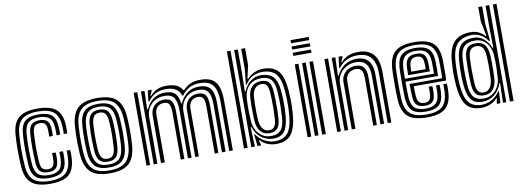

<svg xmlns="http://www.w3.org/2000/svg" viewBox="-62 -1174 4238 1558"><g transform="rotate(-10 2057.0 -395.0)"><path d="M251.8 10Q143.8 10 94.9 -31.5Q46 -73 39.8 -168Q37.5 -203.8 36.2 -236.2Q35 -268.8 35 -300Q35 -331.2 36.1 -363.2Q37.2 -395.2 39.8 -430Q46.5 -526.5 95.2 -568.2Q144 -610 249.8 -610Q355.5 -610 403.4 -569.6Q451.2 -529.2 455.8 -436Q456.2 -422.8 456.1 -405Q456 -387.2 454.8 -369.2H426.8Q427.2 -377.2 427.1 -394.6Q427 -412 425.8 -434.8Q421.8 -515.8 381 -550.9Q340.2 -586 249.8 -586Q159.5 -586 117.5 -549.4Q75.5 -512.8 69.8 -428.5Q67.2 -393.5 66.1 -361.5Q65 -329.5 65 -298.5Q65 -267.5 66.2 -235.9Q67.5 -204.2 69.8 -169.8Q75 -87.2 116.8 -50.6Q158.5 -14 251.8 -14Q341.2 -14 381.5 -50.1Q421.8 -86.2 425.8 -169.2Q427 -193 426.5 -209.5Q426 -226 424.8 -233H454.5Q456.2 -227.5 456.5 -208Q456.8 -188.5 455.8 -168Q451.2 -72.5 403.9 -31.2Q356.5 10 251.8 10ZM251.8 -38Q171.2 -38 137.6 -70.6Q104 -103.2 99.8 -171.8Q97.5 -207.2 96.4 -239.1Q95.2 -271 95.1 -301.2Q95 -331.5 96.1 -362.1Q97.2 -392.8 99.5 -425.8Q104.8 -503.2 142.2 -532.6Q179.8 -562 249.8 -562Q321.5 -562 357 -533.5Q392.5 -505 395.8 -434Q396.8 -413.8 396.9 -396.6Q397 -379.5 396.2 -369.2H366.8Q367.2 -378 367.1 -393.9Q367 -409.8 365.8 -433.2Q363 -494 333 -516Q303 -538 249.8 -538Q191.8 -538 162.8 -512.5Q133.8 -487 129.5 -423.8Q127.2 -390.5 126.1 -359.5Q125 -328.5 125.1 -298.2Q125.2 -268 126.4 -237.4Q127.5 -206.8 129.5 -174.5Q133.5 -114.2 161.6 -88.1Q189.8 -62 251.8 -62Q305.2 -62 334 -85.2Q362.8 -108.5 365.8 -170.5Q366.8 -190 366.6 -206.4Q366.5 -222.8 365.2 -233H395Q396.2 -224.5 396.5 -207Q396.8 -189.5 395.8 -169.8Q392.5 -99.5 359 -68.8Q325.5 -38 251.8 -38ZM251.8 -86Q205.5 -86 184 -106.9Q162.5 -127.8 159.5 -175.8Q157.2 -210.8 156.1 -241.8Q155 -272.8 155 -301.9Q155 -331 156.1 -360.4Q157.2 -389.8 159.5 -421.8Q163 -471.2 184 -492.6Q205 -514 249.8 -514Q290 -514 311.9 -496.2Q333.8 -478.5 336 -430Q336.8 -414.8 337 -396.5Q337.2 -378.2 336 -369.2H305.8Q307 -378.2 306.9 -395.6Q306.8 -413 306 -429Q304.5 -461 291.6 -475.5Q278.8 -490 249.8 -490Q219.5 -490 205.8 -473.2Q192 -456.5 189.5 -420.8Q187.2 -387.8 186.1 -358.1Q185 -328.5 185 -299.8Q185 -271 186.1 -241Q187.2 -211 189.5 -177.5Q191.8 -141.2 206.2 -125.6Q220.8 -110 251.8 -110Q279 -110 291.6 -125.1Q304.2 -140.2 306 -175Q306.5 -186.8 306.6 -203.6Q306.8 -220.5 305.8 -233H335.5Q336.5 -224 336.6 -206.1Q336.8 -188.2 336 -173.8Q333.8 -126.8 314 -106.4Q294.2 -86 251.8 -86Z M742 10Q628 10 580 -38.6Q532 -87.2 526 -191Q523.8 -231.5 522.9 -266.4Q522 -301.2 522.9 -335.9Q523.8 -370.5 526 -410Q532.5 -517 582.6 -563.5Q632.8 -610 742 -610Q852.8 -610 901.9 -562.9Q951 -515.8 957 -410Q960.2 -354.5 960.6 -304.1Q961 -253.8 957 -191Q950.2 -84 900.8 -37Q851.2 10 742 10ZM742 -14Q838 -14 879.6 -56.9Q921.2 -99.8 927 -192.8Q931 -257.5 930.6 -304.8Q930.2 -352 927 -408.2Q921.8 -499.5 880.9 -542.8Q840 -586 742 -586Q647 -586 604.4 -544.2Q561.8 -502.5 556 -408.2Q553.2 -363.5 552.6 -329.2Q552 -295 553 -263Q554 -231 556 -192.5Q561.2 -100 602.9 -57Q644.5 -14 742 -14ZM742 -38Q659.5 -38 625 -76.1Q590.5 -114.2 585.8 -195.5Q583.5 -235 582.8 -268.8Q582 -302.5 582.9 -335.8Q583.8 -369 586 -406.5Q591 -489.8 627.1 -525.9Q663.2 -562 742 -562Q823.5 -562 857.9 -524.5Q892.2 -487 897 -407Q899.5 -363.5 900.2 -330.1Q901 -296.8 900.2 -265.1Q899.5 -233.5 897 -194.5Q892 -114.8 857.9 -76.4Q823.8 -38 742 -38ZM742 -62Q805 -62 833.9 -93.4Q862.8 -124.8 867.2 -197.8Q870.5 -249 870.6 -296.9Q870.8 -344.8 867.2 -403.8Q863.2 -476 834.4 -507Q805.5 -538 742 -538Q675.8 -538 647.9 -505.2Q620 -472.5 615.8 -403.5Q613.8 -371.2 612.9 -339Q612 -306.8 612.8 -271.9Q613.5 -237 615.8 -196.5Q620 -125.8 648.5 -93.9Q677 -62 742 -62ZM742 -86Q693.8 -86 671.5 -112Q649.2 -138 645.8 -197.8Q643.8 -235.2 642.9 -268.4Q642 -301.5 642.8 -334.2Q643.5 -367 645.8 -402.5Q649.5 -462.8 672 -488.4Q694.5 -514 742 -514Q789.8 -514 811.9 -488.2Q834 -462.5 837.2 -403Q840.8 -344.5 840.6 -297.5Q840.5 -250.5 837.2 -198.5Q833.5 -139 811.8 -112.5Q790 -86 742 -86ZM742 -110Q774.5 -110 789.4 -131.2Q804.2 -152.5 807.2 -200.2Q810 -245.2 810.5 -291.6Q811 -338 807.2 -401.5Q804.8 -448 789.8 -469Q774.8 -490 742 -490Q707.2 -490 692.9 -467.8Q678.5 -445.5 675.8 -400.8Q673.5 -362.8 672.8 -331.2Q672 -299.8 672.9 -268.5Q673.8 -237.2 675.8 -199.5Q678.5 -153.5 693.2 -131.8Q708 -110 742 -110Z M1724.5 0V-405.8Q1724.5 -461 1712.9 -501.1Q1701.2 -541.2 1670.8 -562.9Q1640.2 -584.5 1583.5 -584.5Q1533.8 -584.5 1497.9 -565.2Q1462 -546 1434.5 -508.5H1428.5Q1413.8 -549.5 1383.2 -567Q1352.8 -584.5 1303.5 -584.5Q1254 -584.5 1218.1 -565.4Q1182.2 -546.2 1154.8 -508.5H1148L1159.2 -600H1189L1189.5 -589L1172.2 -552H1178.8Q1206.2 -582.5 1237.9 -596.5Q1269.5 -610.5 1313.2 -610.5Q1361 -610.5 1392.8 -597.1Q1424.5 -583.8 1443.5 -552H1451.5Q1479.2 -582.8 1514.5 -596.6Q1549.8 -610.5 1593.2 -610.5Q1658 -610.5 1692.9 -586.4Q1727.8 -562.2 1741 -517.8Q1754.2 -473.2 1754.2 -411.8V0ZM1042.5 0V-600H1072.5V0ZM1162.5 0V-388Q1162.5 -423.8 1177.1 -449.5Q1191.8 -475.2 1217.2 -489.1Q1242.8 -503 1275.2 -503Q1322 -503 1338.5 -474.8Q1355 -446.5 1355 -393.8V0H1325V-392Q1325 -433 1313.8 -454.9Q1302.5 -476.8 1270.8 -476.8Q1249 -476.8 1231.6 -467.4Q1214.2 -458 1204 -439.1Q1193.8 -420.2 1193.8 -391.2V0ZM1102.5 0V-600H1132.2L1127 -448.5H1133.8Q1158.2 -502.2 1198.8 -530.4Q1239.2 -558.5 1294.2 -558Q1351.2 -557.5 1376.5 -530.4Q1401.8 -503.2 1408 -448.5H1414Q1438.5 -502.2 1478.9 -530.4Q1519.2 -558.5 1574.2 -558Q1621.8 -557.5 1647.9 -539.1Q1674 -520.8 1684.2 -486.5Q1694.5 -452.2 1694.5 -403.8V0H1664.5V-399.8Q1664.5 -463.5 1643.5 -497.8Q1622.5 -532 1563 -532Q1517 -532 1483.6 -511.4Q1450.2 -490.8 1432.4 -457.4Q1414.5 -424 1414.5 -385.2V0H1384.5V-399.8Q1384.5 -463.5 1363.5 -497.8Q1342.5 -532 1283 -532Q1237 -532 1203.1 -511.4Q1169.2 -490.8 1150.9 -457.4Q1132.5 -424 1132.5 -385.2V0ZM1444.5 0V-388Q1444.5 -423.8 1458.6 -449.5Q1472.8 -475.2 1497.8 -489.1Q1522.8 -503 1555.2 -503Q1586.5 -503 1603.8 -490.4Q1621 -477.8 1628 -453.4Q1635 -429 1635 -393.8V0H1605V-392Q1605 -433 1593.8 -454.9Q1582.5 -476.8 1550.8 -476.8Q1529.2 -476.8 1511.9 -467.4Q1494.5 -458 1484.4 -439.1Q1474.2 -420.2 1474.2 -391.2V0Z M1846.2 0V-800H1876.2V0ZM1906.2 0V-800H1936.2V-603L1933.2 -454.5H1940Q1962.5 -508.5 2001.2 -535.8Q2040 -563 2086 -561.5Q2153.5 -559.5 2185.6 -523.2Q2217.8 -487 2224.2 -406Q2227.5 -366.2 2228.5 -332.5Q2229.5 -298.8 2228.5 -266.2Q2227.5 -233.8 2224.2 -197.8Q2216.8 -112 2186.8 -74.6Q2156.8 -37.2 2095.8 -37.2Q2038.2 -37.2 1994.9 -72.2Q1951.5 -107.2 1936 -160.8L1929.2 -160.5L1936.2 0ZM2080 -61Q2137.5 -61 2163.9 -93.2Q2190.2 -125.5 2194.2 -200Q2196.5 -242.2 2197.5 -287.9Q2198.5 -333.5 2194.2 -405Q2190.2 -475.8 2164 -506.4Q2137.8 -537 2081.5 -537Q2042.2 -537 2011.6 -521.9Q1981 -506.8 1962.1 -475.6Q1943.2 -444.5 1939 -396.2Q1937 -371.5 1936.4 -342.4Q1935.8 -313.2 1936.8 -280.1Q1937.8 -247 1940 -210Q1942.8 -168.2 1960.9 -134.5Q1979 -100.8 2009.6 -80.9Q2040.2 -61 2080 -61ZM2072.2 -86.2Q2027.2 -86.2 1999.4 -117Q1971.5 -147.8 1968.2 -209.5Q1966.5 -242.8 1965.9 -274.8Q1965.2 -306.8 1965.9 -337.4Q1966.5 -368 1968 -397Q1971.2 -453.8 1999.5 -484Q2027.8 -514.2 2077.2 -514.2Q2124.2 -514.2 2143 -487.4Q2161.8 -460.5 2164.2 -405.8Q2166 -364.8 2166.8 -332.2Q2167.5 -299.8 2167 -268.4Q2166.5 -237 2164.5 -199Q2161.5 -138.8 2140.1 -112.5Q2118.8 -86.2 2072.2 -86.2ZM2072.2 -110Q2103.5 -110 2117.8 -130.8Q2132 -151.5 2134.5 -199Q2136.8 -242 2137.6 -288.1Q2138.5 -334.2 2134.5 -405Q2132 -452.2 2118.1 -471.1Q2104.2 -490 2077.2 -490Q2040.8 -490 2020.8 -465.1Q2000.8 -440.2 1998 -397Q1996.2 -366.2 1995.6 -333.8Q1995 -301.2 1995.6 -269.6Q1996.2 -238 1998 -210Q2001.2 -161.8 2020.5 -135.9Q2039.8 -110 2072.2 -110ZM2111 10Q2075 10 2039.6 -4.1Q2004.2 -18.2 1982 -44.8H1976L1986.2 -9.2V0H1957.8L1946.8 -98.2H1953.5Q1976.5 -60.5 2018.8 -37.1Q2061 -13.8 2104.2 -13.8Q2173 -13.8 2209.2 -55Q2245.5 -96.2 2254.2 -199.2Q2257.2 -232.5 2258.2 -265.2Q2259.2 -298 2258.2 -332.9Q2257.2 -367.8 2254 -406.5Q2246.2 -504.5 2209.4 -545.1Q2172.5 -585.8 2099.2 -585.8Q2053 -585.8 2016.4 -565.5Q1979.8 -545.2 1958.2 -507.5H1951.2L1964.2 -631.5V-800H1996.2V-660.5L1971.8 -551H1978.8Q2004 -579.5 2038.4 -594.8Q2072.8 -610 2111.2 -610Q2195 -610 2235 -562.5Q2275 -515 2284 -405Q2287 -367.8 2288 -334.1Q2289 -300.5 2288.1 -267.5Q2287.2 -234.5 2284 -199Q2274.2 -88.5 2234.5 -39.2Q2194.8 10 2111 10Z M2370.5 -774V-800H2520.5V-774ZM2370.5 -670V-696H2520.5V-670ZM2370.5 -722V-748H2520.5V-722ZM2490.5 0V-600H2520.5V0ZM2370.5 0V-600H2400.5V0ZM2430.5 0V-600H2460.5V0Z M3030.5 0V-405.8Q3030.5 -424.2 3027.8 -453.9Q3025 -483.5 3012 -513.5Q2999 -543.5 2968.5 -564Q2938 -584.5 2882.5 -584.5Q2833 -584.5 2793.6 -565.4Q2754.2 -546.2 2726.8 -508.5H2720L2731.2 -600H2761L2761.5 -589L2744.2 -552H2750.8Q2778.2 -582.5 2813.2 -596.5Q2848.2 -610.5 2892.2 -610.5Q2942.8 -610.5 2974.5 -595.1Q3006.2 -579.8 3024 -555.4Q3041.8 -531 3049.4 -503.6Q3057 -476.2 3058.6 -451.8Q3060.2 -427.2 3060.2 -411.8V0ZM2614.5 0V-600H2644.5V0ZM2734.5 0V-388Q2734.5 -423.8 2750.9 -449.5Q2767.2 -475.2 2794.5 -489.1Q2821.8 -503 2854.2 -503Q2886.8 -503 2904.6 -490.6Q2922.5 -478.2 2930.1 -460.1Q2937.8 -442 2939.4 -423.8Q2941 -405.5 2941 -393.8V0H2911V-392Q2911 -406.5 2908.5 -426.5Q2906 -446.5 2893.2 -461.6Q2880.5 -476.8 2849.8 -476.8Q2828.2 -476.8 2809.1 -467.4Q2790 -458 2778.2 -439.1Q2766.5 -420.2 2766.2 -391.2L2764.5 0ZM2674.5 0V-600H2704.2L2699 -448.5H2705.8Q2730.2 -502.2 2774.2 -530.4Q2818.2 -558.5 2873.2 -558Q2934.8 -557.5 2967.6 -520Q3000.5 -482.5 3000.5 -403.8V0H2970.5V-399.8Q2970.5 -467.8 2943.1 -499.9Q2915.8 -532 2862 -532Q2816 -532 2780.4 -511.4Q2744.8 -490.8 2724.6 -457.4Q2704.5 -424 2704.5 -385.2V0Z M3355 10Q3247 10 3198.1 -31.5Q3149.2 -73 3143 -168Q3141.5 -191.2 3140.9 -228.4Q3140.2 -265.5 3140.4 -305.8Q3140.5 -346 3141.2 -379.8Q3142 -413.5 3143 -430Q3149.8 -526.5 3198.5 -568.2Q3247.2 -610 3353 -610Q3457 -610 3505.8 -570.4Q3554.5 -530.8 3559 -436Q3559.2 -428.2 3559.5 -407.1Q3559.8 -386 3559.9 -358.8Q3560 -331.5 3559.6 -304.5Q3559.2 -277.5 3558 -258H3290.5Q3290.8 -240.2 3291 -225.4Q3291.2 -210.5 3291.8 -198.6Q3292.2 -186.8 3292.8 -177.5Q3295 -141.2 3309.5 -125.6Q3324 -110 3355 -110Q3382.2 -110 3394.9 -125.1Q3407.5 -140.2 3409.2 -175Q3409.8 -187.5 3410 -202.4Q3410.2 -217.2 3409 -233H3439Q3440.2 -218.5 3440 -202.4Q3439.8 -186.2 3439.2 -173.8Q3437 -126.8 3417.2 -106.4Q3397.5 -86 3355 -86Q3309 -86 3287.4 -106.8Q3265.8 -127.5 3262.8 -175.8Q3262 -189 3261.5 -205.8Q3261 -222.5 3260.8 -241.9Q3260.5 -261.2 3260.2 -282H3529Q3529.8 -304 3529.9 -327.8Q3530 -351.5 3529.9 -373.2Q3529.8 -395 3529.5 -411.2Q3529.2 -427.5 3529 -434.5Q3525 -515.8 3484.2 -550.9Q3443.5 -586 3353 -586Q3262.8 -586 3220.8 -549.4Q3178.8 -512.8 3173 -428.8Q3172 -413.5 3171.2 -380.9Q3170.5 -348.2 3170.4 -308.6Q3170.2 -269 3170.9 -231.6Q3171.5 -194.2 3173 -169.8Q3178.2 -87.2 3220 -50.6Q3261.8 -14 3355 -14Q3444.2 -14 3484.6 -50.1Q3525 -86.2 3529 -169Q3529.5 -179.2 3529.8 -190.4Q3530 -201.5 3529.8 -212.5Q3529.5 -223.5 3528.5 -233H3558.5Q3560 -218.8 3559.9 -201.9Q3559.8 -185 3559 -168Q3554.5 -72.5 3507.1 -31.2Q3459.8 10 3355 10ZM3355 -38Q3274.5 -38 3240.9 -70.6Q3207.2 -103.2 3203 -171.8Q3201.5 -196.5 3200.9 -233.8Q3200.2 -271 3200.4 -310.1Q3200.5 -349.2 3201.1 -380.8Q3201.8 -412.2 3202.8 -425.8Q3208 -502.5 3245 -532.2Q3282 -562 3353 -562Q3427 -562 3461.4 -532.6Q3495.8 -503.2 3499 -433.8Q3499.5 -425.5 3499.8 -404.9Q3500 -384.2 3500 -357.9Q3500 -331.5 3499.5 -306H3230.2Q3230.2 -265.2 3230.9 -230.8Q3231.5 -196.2 3232.8 -174.8Q3236.8 -114.2 3264.9 -88.1Q3293 -62 3355 -62Q3408.5 -62 3437.2 -85.2Q3466 -108.5 3469 -170.5Q3469.8 -185.8 3469.9 -201Q3470 -216.2 3468.8 -233H3498.8Q3500 -217.5 3499.9 -202.1Q3499.8 -186.8 3499 -169.8Q3495.8 -99.5 3462.2 -68.8Q3428.8 -38 3355 -38ZM3230.5 -330H3470Q3470.2 -352 3470.1 -372.4Q3470 -392.8 3469.8 -408.8Q3469.5 -424.8 3469 -433Q3466.5 -489 3439.2 -513.5Q3412 -538 3353 -538Q3295 -538 3266 -512.5Q3237 -487 3232.8 -423.8Q3232 -413 3231.4 -386.8Q3230.8 -360.5 3230.5 -330ZM3260.8 -354Q3261 -363.2 3261.4 -378Q3261.8 -392.8 3262.1 -405.8Q3262.5 -418.8 3262.8 -422.2Q3266.2 -473 3288.1 -493.5Q3310 -514 3353 -514Q3396.2 -514 3416.6 -494.9Q3437 -475.8 3439 -432.5Q3439.5 -425 3439.6 -412.4Q3439.8 -399.8 3439.9 -384.6Q3440 -369.5 3440 -354ZM3291 -378H3410Q3410 -388.5 3409.9 -399.4Q3409.8 -410.2 3409.6 -418.6Q3409.5 -427 3409.2 -429.5Q3407.8 -462 3394.5 -476Q3381.2 -490 3353 -490Q3323.5 -490 3309.4 -473.6Q3295.2 -457.2 3292.8 -421Q3292.5 -415.5 3292.1 -409.2Q3291.8 -403 3291.5 -395.4Q3291.2 -387.8 3291 -378Z M4067.5 0H4037.5V-800H4067.5ZM4007.5 0H3980.5L3984.5 -160.5L3977.8 -160.8Q3962.2 -107.2 3919.1 -72.2Q3876 -37.2 3818 -37.2Q3756.8 -37.2 3726.9 -74.9Q3697 -112.5 3689.2 -199.2Q3686.2 -235 3685.2 -268.4Q3684.2 -301.8 3685.4 -335.5Q3686.5 -369.2 3689.5 -406.5Q3696.2 -489.2 3730.6 -525.2Q3765 -561.2 3837 -561.2Q3884 -561.2 3918.9 -531.5Q3953.8 -501.8 3973.5 -454.5H3980.5L3977.5 -603V-800H4007.5ZM3833.8 -61Q3873.8 -61 3904.2 -80.9Q3934.8 -100.8 3953 -134.5Q3971.2 -168.2 3973.8 -210Q3976.2 -249.5 3977.1 -283.1Q3978 -316.8 3977.4 -345Q3976.8 -373.2 3974.8 -396.2Q3971.2 -437.8 3954.4 -469.5Q3937.5 -501.2 3909.1 -519.1Q3880.8 -537 3842.2 -537Q3783 -537 3753.4 -507.6Q3723.8 -478.2 3719.5 -405Q3717 -361.5 3716.5 -328Q3716 -294.5 3716.9 -264.1Q3717.8 -233.8 3719.5 -199.5Q3723.5 -125.2 3749.9 -93.1Q3776.2 -61 3833.8 -61ZM3841.5 -86.2Q3794.8 -86.2 3773.5 -112.5Q3752.2 -138.8 3749.2 -199Q3747.5 -234.8 3746.9 -265.6Q3746.2 -296.5 3746.9 -329.4Q3747.5 -362.2 3749.2 -403.5Q3751.8 -458.8 3772.2 -486.5Q3792.8 -514.2 3846.5 -514.2Q3895.8 -514.2 3919.1 -484Q3942.5 -453.8 3945.8 -397Q3947.5 -368.8 3948 -338.1Q3948.5 -307.5 3947.9 -275.2Q3947.2 -243 3945.5 -210Q3942.2 -150.2 3915.5 -118.2Q3888.8 -86.2 3841.5 -86.2ZM3841.5 -110Q3874 -110 3893.2 -135.9Q3912.5 -161.8 3915.8 -210Q3917.5 -235.5 3918.1 -267.4Q3918.8 -299.2 3918.2 -332.8Q3917.8 -366.2 3915.8 -397Q3912.8 -447 3895.6 -468.5Q3878.5 -490 3846.5 -490Q3814 -490 3798 -471Q3782 -452 3779.2 -405Q3775.8 -340.8 3776.2 -295.4Q3776.8 -250 3779.2 -198.5Q3781.8 -151.2 3796.1 -130.6Q3810.5 -110 3841.5 -110ZM3802.8 10Q3719.2 10 3679.4 -38.9Q3639.5 -87.8 3629.8 -199Q3626.8 -234.5 3625.6 -266.8Q3624.5 -299 3625.6 -332.5Q3626.8 -366 3629.8 -405.2Q3638.8 -516.8 3686 -563.4Q3733.2 -610 3820.5 -610Q3860 -610 3889.2 -594Q3918.5 -578 3935 -558H3942.2L3917.5 -679.8V-800H3949.5V-656L3964.2 -514.2L3954.5 -514.5Q3931.8 -548.8 3898.1 -567.2Q3864.5 -585.8 3829.5 -585.8Q3753 -585.8 3710.2 -546Q3667.5 -506.2 3659.5 -405Q3656.5 -367 3655.6 -331.9Q3654.8 -296.8 3655.8 -263.9Q3656.8 -231 3659.5 -199.2Q3668.2 -99.2 3703.2 -56.5Q3738.2 -13.8 3809.5 -13.8Q3852.8 -13.8 3893.6 -37.1Q3934.5 -60.5 3957.2 -98.2H3964L3959 0H3930.5V-9.2L3937.8 -44.8H3931.8Q3909.5 -18.2 3874 -4.1Q3838.5 10 3802.8 10Z"/></g></svg>

Font: Big Shoulders Inline Text Thin Black
Style: Regular
Weight: 900
Version: Version 2.002